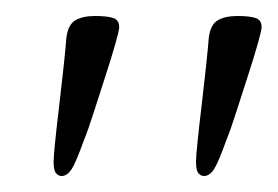

<svg xmlns="http://www.w3.org/2000/svg" viewBox="-20 -672 347 240"><path d="M235 -452Q231 -452 228 -455.5Q225 -459 225 -470Q225 -476 227 -495.5Q229 -515 232 -540Q235 -565 237.5 -588.5Q240 -612 241 -625Q243 -641 252 -646.5Q261 -652 277 -652Q292 -652 299.5 -649.5Q307 -647 307 -638Q307 -634 302 -616.5Q297 -599 289.5 -576Q282 -553 275 -531Q268 -509 263 -497Q253 -469 247.5 -460.5Q242 -452 235 -452ZM57 -452Q53 -452 50 -455.5Q47 -459 47 -470Q47 -476 49 -495.5Q51 -515 54 -540Q57 -565 59.5 -588.5Q62 -612 63 -625Q65 -641 74 -646.5Q83 -652 99 -652Q114 -652 121.5 -649.5Q129 -647 129 -638Q129 -634 124 -616.5Q119 -599 111.5 -576Q104 -553 97 -531Q90 -509 85 -497Q75 -469 69.5 -460.5Q64 -452 57 -452Z"/></svg>

Font: Briem Hand Thin
Style: Regular
Weight: 100
Designer: Gunnlaugur SE Briem, Eben Sorkin
Foundry: Sorkin Type Co.
Version: Version 1.003